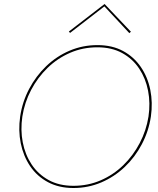

<svg xmlns="http://www.w3.org/2000/svg" viewBox="-20 -934 791 962"><path d="M92 -350Q103 -421 136 -483.5Q169 -546 218.5 -594Q268 -642 331.5 -669.5Q395 -697 468 -697Q540 -697 592.5 -668Q645 -639 677.5 -590Q710 -541 722 -479Q734 -417 724 -350Q713 -280 680 -217Q647 -154 597.5 -106Q548 -58 484.5 -30.5Q421 -3 348 -3Q276 -3 223.5 -32Q171 -61 138.5 -110Q106 -159 94 -221Q82 -283 92 -350ZM81 -350Q71 -280 84 -216Q97 -152 131 -101.5Q165 -51 220 -21.5Q275 8 348 8Q422 8 487.5 -20Q553 -48 605 -97.5Q657 -147 691 -212Q725 -277 736 -350Q746 -420 733 -484Q720 -548 685.5 -598.5Q651 -649 596.5 -678.5Q542 -708 468 -708Q394 -708 328.5 -680Q263 -652 211.5 -602.5Q160 -553 126 -488.5Q92 -424 81 -350ZM503 -902 628 -768 636 -775 504 -914 325 -776 331 -769Z"/></svg>

Font: Jost* 200 Hairline Italic
Style: Italic
Weight: 100
Italic angle: -10°
Version: Version 3.200; ttfautohint (v0.97) -l 8 -r 50 -G 200 -x 14 -